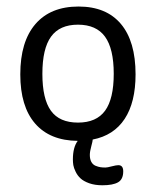

<svg xmlns="http://www.w3.org/2000/svg" viewBox="-20 -420 470 579"><path d="M336.9 78.1Q351.6 78.1 351.6 96.7Q351.6 120.9 335.9 129.8Q320.3 138.7 288.9 138.7Q266 138.7 248.9 132.6Q231.9 126.4 222.8 117.9Q213.6 109.4 208.1 97.9Q202.5 86.4 201.1 77.9Q199.8 69.4 199.8 61Q199.8 24.2 214.4 4.8Q130.4 4 85.8 -47.6Q41.2 -99.1 41.2 -195.8Q41.2 -294.5 86.8 -347.4Q132.4 -400.3 216.8 -400.3Q300.4 -400.3 344.6 -347.8Q388.8 -295.3 388.8 -195.8Q388.8 -111.4 355.9 -61.4Q323 -11.5 259.6 0.8Q259.6 5.2 255.3 21Q250.9 36.9 250.9 47.2Q250.9 59.8 255.4 68.2Q260 76.5 268.1 79.9Q276.3 83.2 282.8 84.2Q289.3 85.2 298.1 85.2Q303.6 85.2 317.1 81.6Q330.6 78.1 336.9 78.1ZM107.8 -197.4Q107.8 -121.7 133.6 -86Q159.3 -50.3 215.2 -50.3Q270.7 -50.3 296.9 -86.2Q323 -122.1 323 -197.4Q323 -273.1 296.7 -309.4Q270.3 -345.6 215.2 -345.6Q160.1 -345.6 134 -309.6Q107.8 -273.5 107.8 -197.4Z"/></svg>

Font: Jaldi
Style: Regular
Weight: 400
Designer: Pablo Cosgaya and Nicolas Silva
Foundry: Omnibus-Type
Version: Version 1.001;PS 001.001;hotconv 1.0.70;makeotf.lib2.5.58329